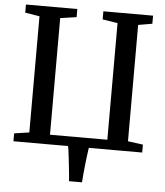

<svg xmlns="http://www.w3.org/2000/svg" viewBox="-61 -796 891 1039"><g transform="rotate(5 384.5 -277.0)"><path d="M423.5 189H353Q352.5 180.5 350.8 160.8Q349 141 346.2 116.2Q343.5 91.5 340.8 67.5Q338 43.5 335.5 25Q333 6.5 331 0H34.5V-43L116 -55V-686L37.5 -699V-743H316.5V-699L228.5 -686V-52.5H540V-686L458 -699V-743H728V-699L652 -686V-54L734 -43V0H444Q441 19.5 438 43.2Q435 67 432.2 92Q429.5 117 427.2 142Q425 167 423.5 189Z"/></g></svg>

Font: Merriweather 48pt Medium
Style: Regular
Weight: 500
Version: Version 2.100